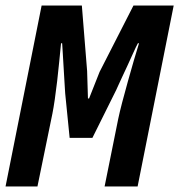

<svg xmlns="http://www.w3.org/2000/svg" viewBox="-20 -672 646 692"><path d="M0 0 130 -652H275L294 -416L297 -317H301L339 -413L461 -652H606L476 0H357L406 -243Q411 -267 420.5 -303.5Q430 -340 441 -379Q452 -418 462.5 -454.5Q473 -491 481 -516H477Q476 -515 470 -502.5Q464 -490 456 -472Q448 -454 438.5 -433.5Q429 -413 420.5 -395Q412 -377 406 -363.5Q400 -350 399 -348L313 -175H231L215 -335Q215 -337 214 -350.5Q213 -364 212 -383.5Q211 -403 209.5 -425.5Q208 -448 207 -467.5Q206 -487 205 -500.5Q204 -514 204 -516H200Q197 -486 193.5 -450Q190 -414 186 -379.5Q182 -345 177.5 -314Q173 -283 169 -263L115 0Z"/></svg>

Font: Source Code Pro
Style: Bold Italic
Weight: 700
Italic angle: -11°
Monospace: yes
Designer: Paul D. Hunt, Teo Tuominen
Foundry: Adobe Systems Incorporated
Version: Version 1.050;PS 1.000;hotconv 16.6.51;makeotf.lib2.5.65220